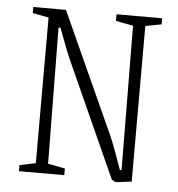

<svg xmlns="http://www.w3.org/2000/svg" viewBox="-47 -638 643 692"><g transform="rotate(5 274.5 -292.5)"><path d="M382 1 197 -409Q181 -444 150 -528H143L148 -60V-36L210 -24V0H46V-22L104 -34V-561L46 -572V-594H164L361 -160Q377 -125 408 -36H414L410 -534V-558L347 -570V-594H512V-572L454 -561V2L397 9Q394 9 382 1Z"/></g></svg>

Font: Grenze ExtraLight
Style: Regular
Weight: 275
Designer: Renata Polastri
Foundry: Omnibus-Type
Version: Version 1.002; ttfautohint (v1.8)